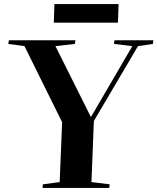

<svg xmlns="http://www.w3.org/2000/svg" viewBox="-20 -929 778 949"><path d="M428 -353H431L634 -701L543 -712L546 -730H738L736 -712L662 -701L444 -331L432 -29L522 -18L520 0H190L192 -18L275 -29L287 -325L101 -701L21 -712L24 -730H353L350 -712L254 -701ZM249 -909H566L563 -817H246Z"/></svg>

Font: Literata 72pt
Style: Bold Italic
Weight: 700
Italic angle: -2°
Designer: Latin by Veronika Burian and Jose Scaglione. Greek by Irene Vlachou. Cyrillic by Vera Evstafieva
Foundry: TypeTogether
Version: Version 3.002